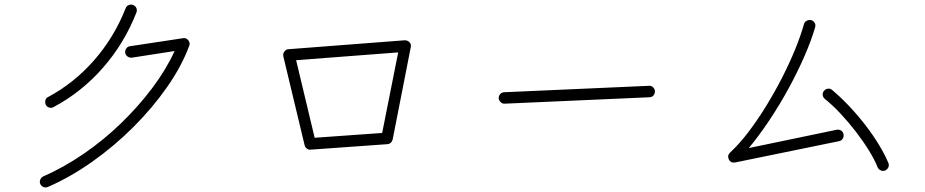

<svg xmlns="http://www.w3.org/2000/svg" viewBox="-20 -794 4040 839"><path d="M189 23Q180 27 170.5 23.5Q161 20 156 10Q152 1 156 -9Q160 -19 169 -23Q258 -62 345 -121.5Q432 -181 508.5 -255Q585 -329 645.5 -409.5Q706 -490 743 -571L556 -542Q546 -541 537.5 -547Q529 -553 527 -563Q526 -574 532 -582.5Q538 -591 548 -592L779 -627Q793 -630 803 -618Q812 -606 807 -594Q774 -505 710.5 -414Q647 -323 563.5 -239.5Q480 -156 384 -88Q288 -20 189 23ZM214 -326Q205 -321 195 -324Q185 -327 180 -336Q176 -346 178.5 -356Q181 -366 190 -370Q304 -431 391.5 -531Q479 -631 529 -758Q533 -768 542.5 -772Q552 -776 562 -772Q572 -768 576 -758.5Q580 -749 576 -739Q523 -604 429.5 -497.5Q336 -391 214 -326Z M1337 -140Q1328 -139 1320.5 -145Q1313 -151 1311 -160L1218 -548Q1216 -561 1223 -569Q1230 -579 1241 -579L1749 -618Q1761 -618 1770 -609Q1778 -599 1775 -588L1696 -185Q1691 -166 1673 -164ZM1355 -192 1650 -213 1720 -565 1274 -531Z M2186 -341Q2176 -340 2168 -347.5Q2160 -355 2159 -365Q2159 -376 2166.5 -383.5Q2174 -391 2184 -391L2815 -419Q2826 -420 2833.5 -413Q2841 -406 2842 -395Q2842 -385 2835.5 -377Q2829 -369 2818 -369Z M3192 -84Q3173 -81 3165 -97Q3157 -114 3170 -127Q3210 -164 3250 -216.5Q3290 -269 3327.5 -330Q3365 -391 3397.5 -454.5Q3430 -518 3454.5 -578Q3479 -638 3493 -688Q3496 -699 3505.5 -703.5Q3515 -708 3525 -706Q3535 -703 3540 -694Q3545 -685 3542 -675Q3526 -619 3496 -550Q3466 -481 3426.5 -408.5Q3387 -336 3342 -268.5Q3297 -201 3252 -147L3636 -227Q3647 -229 3655.5 -223.5Q3664 -218 3666 -207Q3668 -197 3662.5 -188Q3657 -179 3646 -177ZM3848 -49Q3838 -45 3828.5 -49.5Q3819 -54 3815 -63Q3802 -96 3777 -136.5Q3752 -177 3720 -218.5Q3688 -260 3653 -297.5Q3618 -335 3584 -362Q3576 -369 3575 -379.5Q3574 -390 3581 -397Q3587 -405 3597.5 -406.5Q3608 -408 3616 -401Q3652 -371 3689.5 -331.5Q3727 -292 3761 -248Q3795 -204 3821 -161Q3847 -118 3862 -82Q3866 -72 3862 -63Q3858 -54 3848 -49Z"/></svg>

Font: Kurewa Gothic CJK TC Regular
Style: Regular
Weight: 400
Designer: Max Yao
Foundry: Max-Everyday
Version: Version 1.071; ttfautohint (v1.8.3)